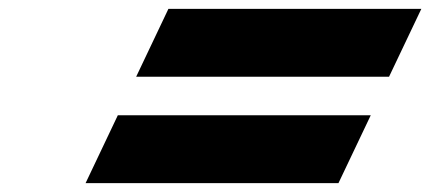

<svg xmlns="http://www.w3.org/2000/svg" viewBox="-20 -631 970 433"><path d="M359.8 -611 287.1 -458H857.4L930.2 -611ZM245.7 -371 173 -218H743.3L816.1 -371Z"/></svg>

Font: Hussar
Style: BdSuprExtOblFive
Weight: 700
Foundry: Cannot Into Space Fonts
Version: Version 2.00